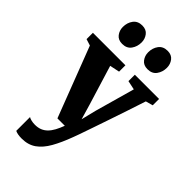

<svg xmlns="http://www.w3.org/2000/svg" viewBox="-318 -891 1230 1230"><g transform="rotate(45 297.0 -276.5)"><path d="M153 253.5Q134 253.5 119 250.8Q104 248 94 243V118Q101.5 123.5 117.2 127.2Q133 131 150.5 131Q177.5 131 198.2 122.8Q219 114.5 235.8 97.8Q252.5 81 265.8 56.5Q279 32 291 0H224L41 -477L-3 -491V-548.5H291.5V-491L225 -477L307.5 -208L337.5 -105.5L362.5 -207L438.5 -477.5L377 -490.5V-548.5H596.5V-491L547.5 -477.5Q529 -421 507.5 -356.2Q486 -291.5 464.5 -228.8Q443 -166 425 -113.5Q407 -61 395 -27Q383 7 380.5 12.5Q352 89.5 321.5 143.2Q291 197 251 225.2Q211 253.5 153 253.5ZM179 -630.5Q143 -630.5 124.5 -654.8Q106 -679 106 -710.5Q106 -749.5 126.8 -777.5Q147.5 -805.5 187.5 -805.5H188.5Q224.5 -805.5 243 -781.2Q261.5 -757 261.5 -725.5Q261.5 -687 241 -658.8Q220.5 -630.5 180 -630.5ZM408.5 -630.5Q372.5 -630.5 354 -654.8Q335.5 -679 335.5 -710.5Q335.5 -749.5 356.2 -777.5Q377 -805.5 417 -805.5H418Q454 -805.5 472.5 -781.2Q491 -757 491 -725.5Q491 -687 470.5 -658.8Q450 -630.5 409.5 -630.5Z"/></g></svg>

Font: Merriweather 36pt Black
Style: Regular
Weight: 900
Version: Version 2.100